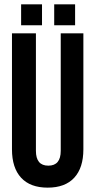

<svg xmlns="http://www.w3.org/2000/svg" viewBox="-20 -853 438 882"><path d="M35 -700H145V-160Q145 -92 202 -92Q259 -92 259 -160V-700H363V-167Q363 -82 321 -36.5Q279 9 199 9Q119 9 77 -36.5Q35 -82 35 -167ZM77 -833H173V-737H77ZM229 -833H325V-737H229Z"/></svg>

Font: Bebas Neue
Style: Regular
Weight: 400
Designer: Ryoichi Tsunekawa
Foundry: Ryoichi Tsunekawa
Version: Version 1.400